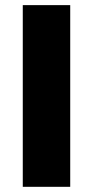

<svg xmlns="http://www.w3.org/2000/svg" viewBox="-20 -721 359 741"><path d="M67.9 -701.2H251V0H67.9Z"/></svg>

Font: Montserrat-Arabic
Style: Bold
Weight: 700
Designer: Mohamed Gaber
Foundry: Kief Type Foundry
Version: Version 5.008;PS 005.008;hotconv 1.0.88;makeotf.lib2.5.64775